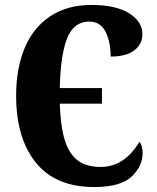

<svg xmlns="http://www.w3.org/2000/svg" viewBox="-20 -744 631 774"><path d="M45 -358Q45 -468 79.5 -550.5Q114 -633 182.5 -678.5Q251 -724 348 -724Q447 -724 500.5 -690.5Q554 -657 554 -606Q554 -566 521.5 -541Q489 -516 426 -516Q426 -575 405.5 -616Q385 -657 339 -657Q278 -657 251 -590.5Q224 -524 221 -389H391V-326H221Q224 -235 241 -179.5Q258 -124 293 -97.5Q328 -71 386 -71Q481 -71 542 -172Q548 -166 551.5 -153Q555 -140 555 -128Q555 -74 510.5 -32Q466 10 360 10Q204 10 124.5 -88.5Q45 -187 45 -358Z"/></svg>

Font: Noto Serif CondBlack
Style: Regular
Weight: 900
Width: 3
Designer: Monotype Design Team
Foundry: Monotype Imaging Inc.
Version: Version 1.001